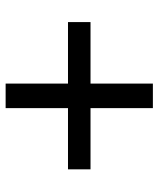

<svg xmlns="http://www.w3.org/2000/svg" viewBox="38 -698 550 665"><g transform="rotate(-90 312.5 -366.0)"><path d="M355 -621V-111H270V-621ZM58 -405H568V-327H58Z"/></g></svg>

Font: Parkinsans
Style: Regular
Weight: 400
Designer: Red Stone, Indian Type Foundry
Foundry: Indian Type Foundry
Version: Version 1.000